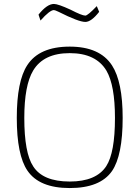

<svg xmlns="http://www.w3.org/2000/svg" viewBox="-20 -944 706 972"><path d="M333 -25Q467 -25 518 -103Q562 -171 562 -347Q562 -512 519 -586Q466 -675 333 -675Q201 -675 148 -587Q103 -512 103 -347Q103 -170 148 -102Q197 -25 333 -25ZM333 8Q179 8 119 -80Q65 -159 65 -347Q65 -533 118 -614Q179 -708 333 -708Q485 -708 547 -613Q601 -530 601 -347Q601 -157 547 -78Q487 8 333 8ZM412 -833Q378 -833 277 -884Q258 -893 253 -893Q232 -893 185 -840L175 -870Q218 -924 253 -924Q274 -924 337 -895Q395 -865 412 -865Q424 -865 470 -913L482 -884Q442 -833 412 -833Z"/></svg>

Font: Storia Sans Thin
Style: Regular
Weight: 100
Designer: Accademia di Belle Arti di Urbino and others
Foundry: Accademia di Belle Arti di Urbino and others.
Version: Version 60.001;May 25, 2020;FontCreator 12.0.0.2522 64-bit